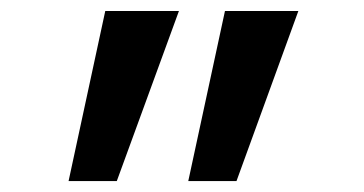

<svg xmlns="http://www.w3.org/2000/svg" viewBox="-20 -833 664 350"><path d="M306.2 -813 192.9 -502.9H105L171.9 -813ZM523.9 -813 411.1 -502.9H323.2L390.1 -813Z"/></svg>

Font: Arimo
Style: Bold
Weight: 700
Designer: Steve Matteson
Foundry: Monotype Imaging Inc.
Version: Version 1.33